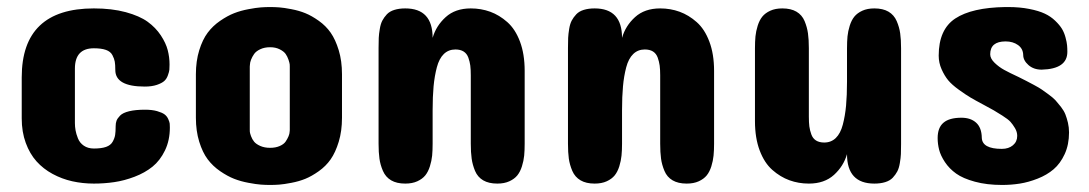

<svg xmlns="http://www.w3.org/2000/svg" viewBox="-20 -524 3108 548"><path d="M193.8 -328.1V-172.9Q193.8 -162.6 195.6 -152.3Q197.3 -142.1 202.4 -129.2Q207.5 -116.2 219.2 -108.2Q231 -100.1 248 -100.1Q269.5 -100.1 282.7 -104.7Q295.9 -109.4 301.5 -119.4Q307.1 -129.4 308.6 -138.7Q310.1 -147.9 310.1 -164.1Q310.1 -172.4 312.5 -179.2Q314.9 -186 322.8 -194.1Q330.6 -202.1 348.6 -206.5Q366.7 -210.9 394 -210.9Q414.1 -210.9 428.5 -206.8Q442.9 -202.6 449.7 -197.5Q456.5 -192.4 460.2 -184.1Q463.9 -175.8 464.4 -171.1Q464.8 -166.5 464.8 -160.2Q464.8 -123.5 450.9 -94.7Q437 -65.9 415.3 -48.3Q393.6 -30.8 364 -19.5Q334.5 -8.3 306.2 -4.2Q277.8 0 248 0Q215.8 0 186.3 -6.6Q156.7 -13.2 130.1 -27.6Q103.5 -42 84.2 -63.5Q64.9 -85 53.5 -116.2Q42 -147.5 42 -186V-303.2Q42 -500 248 -500Q299.3 -500 338.9 -489.3Q378.4 -478.5 401.4 -461.9Q424.3 -445.3 439 -423.1Q453.6 -400.9 458.7 -380.9Q463.9 -360.8 463.9 -339.8Q463.9 -330.6 463.4 -325Q462.9 -319.3 459.2 -309.1Q455.6 -298.8 448.7 -292.7Q441.9 -286.6 427.5 -281.7Q413.1 -276.9 393.1 -276.9Q309.1 -276.9 309.1 -324.2Q309.1 -339.4 307.6 -347.9Q306.2 -356.4 300.8 -366.7Q295.4 -377 282.2 -381.6Q269 -386.2 248 -386.2Q193.8 -386.2 193.8 -328.1Z M539.1 -312Q539.1 -349.6 548.6 -380.4Q558.1 -411.1 572.8 -430.7Q587.4 -450.2 608.4 -464.6Q629.4 -479 648.2 -486.3Q667 -493.7 689.2 -497.8Q711.4 -502 724.4 -502.9Q737.3 -503.9 751 -503.9Q764.6 -503.9 777.3 -502.9Q790 -502 811.8 -497.8Q833.5 -493.7 851.6 -486.3Q869.6 -479 889.9 -464.6Q910.2 -450.2 923.8 -430.7Q937.5 -411.1 946.8 -380.6Q956.1 -350.1 956.1 -312V-188Q956.1 -149.9 946.8 -119.4Q937.5 -88.9 923.8 -69.3Q910.2 -49.8 889.9 -35.4Q869.6 -21 851.6 -13.7Q833.5 -6.3 811.8 -2.2Q790 2 777.3 2.9Q764.6 3.9 751 3.9Q737.3 3.9 724.4 2.9Q711.4 2 689.2 -2.2Q667 -6.3 648.2 -13.7Q629.4 -21 608.4 -35.4Q587.4 -49.8 572.8 -69.3Q558.1 -88.9 548.6 -119.6Q539.1 -150.4 539.1 -188ZM692.9 -152.8Q692.9 -150.9 693.1 -147.5Q693.4 -144 696.5 -135.3Q699.7 -126.5 705.3 -119.6Q710.9 -112.8 722.9 -107.4Q734.9 -102.1 751 -102.1Q766.6 -102.1 778.3 -107.2Q790 -112.3 795.2 -119.9Q800.3 -127.4 803.5 -135Q806.6 -142.6 806.6 -147.5L807.1 -152.8V-334Q807.1 -336.4 806.9 -340.1Q806.6 -343.8 803.5 -353.3Q800.3 -362.8 795.2 -370.1Q790 -377.4 778.3 -383.3Q766.6 -389.2 751 -389.2Q734.9 -389.2 722.9 -383.5Q710.9 -377.9 705.3 -369.9Q699.7 -361.8 696.5 -353.5Q693.4 -345.2 693.4 -339.8L692.9 -334Z M1477.5 -321.8V-113.8Q1477.5 -94.7 1476.1 -79.8Q1474.6 -64.9 1469.7 -49.3Q1464.8 -33.7 1456.5 -23.4Q1448.2 -13.2 1433.8 -6.6Q1419.4 0 1399.4 0Q1375 0 1359.1 -9.3Q1343.3 -18.6 1335.9 -36.1Q1328.6 -53.7 1326.2 -71.3Q1323.7 -88.9 1323.7 -113.8V-309.1Q1323.7 -325.7 1322.3 -336.9Q1320.8 -348.1 1316.7 -359.6Q1312.5 -371.1 1303.2 -377Q1293.9 -382.8 1279.8 -382.8Q1260.3 -382.8 1246.8 -369.9Q1233.4 -356.9 1226.8 -331.8Q1220.2 -306.6 1217.5 -277.6Q1214.8 -248.5 1214.8 -209V-113.8Q1214.8 -94.7 1213.4 -79.8Q1211.9 -64.9 1207 -49.3Q1202.1 -33.7 1193.8 -23.4Q1185.5 -13.2 1171.1 -6.6Q1156.7 0 1136.7 0Q1112.3 0 1096.4 -9.3Q1080.6 -18.6 1073 -36.1Q1065.4 -53.7 1063 -71.3Q1060.5 -88.9 1060.5 -113.8V-387.2Q1060.5 -404.8 1061 -415.8Q1061.5 -426.8 1064 -441.4Q1066.4 -456.1 1071.3 -465.3Q1076.2 -474.6 1084.2 -483.2Q1092.3 -491.7 1105.7 -495.8Q1119.1 -500 1136.7 -500Q1214.8 -500 1214.8 -416Q1224.6 -450.2 1252 -475.1Q1279.3 -500 1323.7 -500Q1353 -500 1379.2 -490.5Q1405.3 -481 1428 -460.9Q1450.7 -440.9 1464.1 -405.3Q1477.5 -369.6 1477.5 -321.8Z M2018.1 -321.8V-113.8Q2018.1 -94.7 2016.6 -79.8Q2015.1 -64.9 2010.3 -49.3Q2005.4 -33.7 1997.1 -23.4Q1988.8 -13.2 1974.4 -6.6Q1960 0 1939.9 0Q1915.5 0 1899.7 -9.3Q1883.8 -18.6 1876.5 -36.1Q1869.1 -53.7 1866.7 -71.3Q1864.3 -88.9 1864.3 -113.8V-309.1Q1864.3 -325.7 1862.8 -336.9Q1861.3 -348.1 1857.2 -359.6Q1853 -371.1 1843.8 -377Q1834.5 -382.8 1820.3 -382.8Q1800.8 -382.8 1787.4 -369.9Q1773.9 -356.9 1767.3 -331.8Q1760.7 -306.6 1758.1 -277.6Q1755.4 -248.5 1755.4 -209V-113.8Q1755.4 -94.7 1753.9 -79.8Q1752.4 -64.9 1747.6 -49.3Q1742.7 -33.7 1734.4 -23.4Q1726.1 -13.2 1711.7 -6.6Q1697.3 0 1677.2 0Q1652.8 0 1637 -9.3Q1621.1 -18.6 1613.5 -36.1Q1606 -53.7 1603.5 -71.3Q1601.1 -88.9 1601.1 -113.8V-387.2Q1601.1 -404.8 1601.6 -415.8Q1602.1 -426.8 1604.5 -441.4Q1606.9 -456.1 1611.8 -465.3Q1616.7 -474.6 1624.8 -483.2Q1632.8 -491.7 1646.2 -495.8Q1659.7 -500 1677.2 -500Q1755.4 -500 1755.4 -416Q1765.1 -450.2 1792.5 -475.1Q1819.8 -500 1864.3 -500Q1893.6 -500 1919.7 -490.5Q1945.8 -481 1968.5 -460.9Q1991.2 -440.9 2004.6 -405.3Q2018.1 -369.6 2018.1 -321.8Z M2134.8 -178.2V-386.2Q2134.8 -405.3 2136.2 -420.2Q2137.7 -435.1 2142.6 -450.7Q2147.5 -466.3 2155.8 -476.6Q2164.1 -486.8 2178.5 -493.4Q2192.9 -500 2212.9 -500Q2237.3 -500 2253.2 -490.7Q2269 -481.4 2276.4 -463.9Q2283.7 -446.3 2286.1 -428.7Q2288.6 -411.1 2288.6 -386.2V-190.9Q2288.6 -174.3 2290 -163.1Q2291.5 -151.9 2295.7 -140.4Q2299.8 -128.9 2309.1 -123Q2318.4 -117.2 2332.5 -117.2Q2352.1 -117.2 2365.5 -130.1Q2378.9 -143.1 2385.5 -168.2Q2392.1 -193.4 2394.8 -222.4Q2397.5 -251.5 2397.5 -291V-386.2Q2397.5 -405.3 2398.9 -420.2Q2400.4 -435.1 2405.3 -450.7Q2410.2 -466.3 2418.5 -476.6Q2426.8 -486.8 2441.2 -493.4Q2455.6 -500 2475.6 -500Q2500 -500 2515.9 -490.7Q2531.7 -481.4 2539.3 -463.9Q2546.9 -446.3 2549.3 -428.7Q2551.8 -411.1 2551.8 -386.2V-112.8Q2551.8 -95.2 2551.3 -84.2Q2550.8 -73.2 2548.3 -58.6Q2545.9 -43.9 2541 -34.7Q2536.1 -25.4 2528.1 -16.8Q2520 -8.3 2506.6 -4.2Q2493.2 0 2475.6 0Q2397.5 0 2397.5 -84Q2387.7 -49.8 2360.4 -24.9Q2333 0 2288.6 0Q2259.3 0 2233.2 -9.5Q2207 -19 2184.3 -39.1Q2161.6 -59.1 2148.2 -94.7Q2134.8 -130.4 2134.8 -178.2Z M2806.2 -369.1Q2806.2 -356.9 2818.8 -344.7Q2831.5 -332.5 2846.2 -324.5Q2860.8 -316.4 2887.2 -304.2Q2902.8 -296.4 2909.4 -293Q2916 -289.6 2931.2 -281.5Q2946.3 -273.4 2953.6 -268.3Q2960.9 -263.2 2973.6 -253.9Q2986.3 -244.6 2992.9 -237.3Q2999.5 -230 3008.1 -219Q3016.6 -208 3020.8 -197.5Q3024.9 -187 3028.1 -173.6Q3031.2 -160.2 3031.2 -146Q3031.2 -111.3 3018.8 -84.2Q3006.3 -57.1 2987.1 -40.8Q2967.8 -24.4 2941.7 -14.2Q2915.5 -3.9 2890.9 0Q2866.2 3.9 2840.3 3.9Q2796.4 3.9 2762.5 -5.4Q2728.5 -14.6 2709 -28.6Q2689.5 -42.5 2677 -61.3Q2664.6 -80.1 2660.4 -96.7Q2656.2 -113.3 2656.2 -129.9Q2656.2 -159.7 2672.9 -173.8Q2689.5 -188 2724.1 -188Q2750.5 -188 2766.1 -173.8Q2781.7 -159.7 2782.2 -130.9Q2783.2 -99.1 2839.4 -99.1Q2858.9 -99.1 2871.1 -109.4Q2883.3 -119.6 2883.3 -136.2Q2883.3 -147.5 2877 -158.2Q2870.6 -168.9 2864 -176.3Q2857.4 -183.6 2840.8 -194.1Q2824.2 -204.6 2816.2 -209.2Q2808.1 -213.9 2787.1 -225.1Q2763.2 -237.8 2750 -245.6Q2736.8 -253.4 2716.8 -267.8Q2696.8 -282.2 2686.3 -294.9Q2675.8 -307.6 2667.5 -326.2Q2659.2 -344.7 2659.2 -365.2Q2659.2 -439.9 2706.5 -471.2Q2753.9 -502.4 2849.1 -503.9H2857.4Q2890.6 -503.9 2917.7 -498.5Q2944.8 -493.2 2961.9 -485.1Q2979 -477.1 2991.7 -464.8Q3004.4 -452.6 3011 -441.7Q3017.6 -430.7 3021.2 -417Q3024.9 -403.3 3025.6 -394.8Q3026.4 -386.2 3026.4 -376Q3026.4 -327.1 2953.1 -325.2Q2930.2 -325.2 2915.3 -338.4Q2900.4 -351.6 2900.4 -367.2Q2899.9 -385.3 2885.5 -395.5Q2871.1 -405.8 2850.1 -405.8Q2806.2 -405.8 2806.2 -369.1Z"/></svg>

Font: Concert One
Style: Regular
Weight: 400
Designer: Johan Kallas, Mihkel Virkus
Foundry: Johan Kallas, Mihkel Virkus
Version: Version 1.003